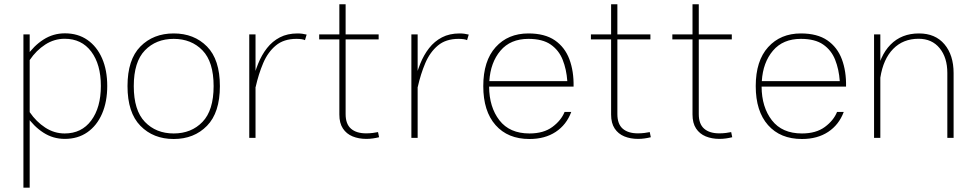

<svg xmlns="http://www.w3.org/2000/svg" viewBox="-20 -644 4557 897"><path d="M89.4 -483.4V232.9H118.7V-391.6V-483.4ZM481 -242.2Q481 -316.4 456.8 -371.6Q432.6 -426.8 388.4 -457.5Q344.2 -488.3 283.2 -488.3Q228.5 -488.3 183.1 -459.2Q137.7 -430.2 103.5 -380.4L119.1 -363.8Q149.4 -408.7 191.4 -435.8Q233.4 -462.9 282.2 -462.9Q361.3 -462.9 406.2 -403.1Q451.2 -343.3 451.2 -242.7Q451.2 -141.6 406.2 -81.1Q361.3 -20.5 282.2 -20.5Q233.4 -20.5 191.4 -47.9Q149.4 -75.2 119.1 -119.6L103.5 -103Q137.7 -53.2 182.9 -24.2Q228 4.9 282.7 4.9Q343.8 4.9 388.2 -26.1Q432.6 -57.1 456.8 -112.8Q481 -168.5 481 -242.2Z M791.5 -462.4Q874 -462.4 926 -408.7Q978 -355 978 -241.7Q978 -128.4 926 -74.5Q874 -20.5 791.5 -20.5Q709 -20.5 657 -74.5Q605 -128.4 605 -241.7Q605 -355 657 -408.7Q709 -462.4 791.5 -462.4ZM791.5 -487.8Q696.3 -487.8 636 -426.8Q575.7 -365.7 575.7 -241.7Q575.7 -117.7 636 -56.2Q696.3 5.4 791.5 5.4Q886.7 5.4 947 -56.2Q1007.3 -117.7 1007.3 -241.7Q1007.3 -365.7 947 -426.8Q886.7 -487.8 791.5 -487.8Z M1144.5 -483.4V0H1173.8V-264.2V-483.4ZM1404.8 -456.5 1412.6 -482.4Q1403.3 -484.9 1392.6 -486.3Q1381.8 -487.8 1370.6 -487.8Q1322.8 -487.8 1287.6 -469.5Q1252.4 -451.2 1227.5 -419.4Q1202.6 -387.7 1186 -346.4Q1169.4 -305.2 1158.7 -258.8L1174.3 -237.3Q1188 -298.3 1209.7 -349.4Q1231.4 -400.4 1268.6 -431.4Q1305.7 -462.4 1364.7 -462.4Q1392.1 -462.4 1404.8 -456.5Z M1746.1 -26.9Q1737.3 -24.9 1721.7 -22.9Q1706.1 -21 1690.4 -21Q1645 -21 1619.9 -42.7Q1594.7 -64.5 1594.7 -110.8V-624H1565.4V-108.9Q1565.4 -68.8 1582 -43.7Q1598.6 -18.6 1627.2 -6.8Q1655.8 4.9 1691.4 4.9Q1707 4.9 1722.2 2.7Q1737.3 0.5 1751 -2.9ZM1471.2 -460H1749V-483.4H1471.2Z M1901.9 -483.4V0H1931.2V-264.2V-483.4ZM2162.1 -456.5 2169.9 -482.4Q2160.6 -484.9 2149.9 -486.3Q2139.2 -487.8 2127.9 -487.8Q2080.1 -487.8 2044.9 -469.5Q2009.8 -451.2 1984.9 -419.4Q1960 -387.7 1943.4 -346.4Q1926.8 -305.2 1916 -258.8L1931.6 -237.3Q1945.3 -298.3 1967 -349.4Q1988.8 -400.4 2025.9 -431.4Q2063 -462.4 2122.1 -462.4Q2149.4 -462.4 2162.1 -456.5Z M2265.1 -239.3H2659.7Q2661.1 -311 2640.1 -367.2Q2619.1 -423.3 2572.3 -455.6Q2525.4 -487.8 2448.7 -487.8Q2353.5 -487.8 2295.7 -423.8Q2237.8 -359.9 2237.8 -241.7Q2237.8 -124.5 2295.2 -59.6Q2352.5 5.4 2453.6 5.4Q2525.9 5.4 2576.2 -27.8Q2626.5 -61 2648.9 -121.1H2617.7Q2601.6 -81.1 2560.5 -50.8Q2519.5 -20.5 2453.6 -20.5Q2360.8 -20.5 2313.2 -82Q2265.6 -143.6 2265.1 -239.3ZM2266.1 -265.1Q2271.5 -352.1 2318.1 -407.2Q2364.7 -462.4 2448.7 -462.4Q2514.6 -462.4 2552.7 -436Q2590.8 -409.7 2608.6 -365Q2626.5 -320.3 2630.4 -265.1Z M3015.6 -26.9Q3006.8 -24.9 2991.2 -22.9Q2975.6 -21 2960 -21Q2914.6 -21 2889.4 -42.7Q2864.3 -64.5 2864.3 -110.8V-624H2835V-108.9Q2835 -68.8 2851.6 -43.7Q2868.2 -18.6 2896.7 -6.8Q2925.3 4.9 2960.9 4.9Q2976.6 4.9 2991.7 2.7Q3006.8 0.5 3020.5 -2.9ZM2740.7 -460H3018.6V-483.4H2740.7Z M3396 -26.9Q3387.2 -24.9 3371.6 -22.9Q3356 -21 3340.3 -21Q3294.9 -21 3269.8 -42.7Q3244.6 -64.5 3244.6 -110.8V-624H3215.3V-108.9Q3215.3 -68.8 3231.9 -43.7Q3248.5 -18.6 3277.1 -6.8Q3305.7 4.9 3341.3 4.9Q3356.9 4.9 3372.1 2.7Q3387.2 0.5 3400.9 -2.9ZM3121.1 -460H3398.9V-483.4H3121.1Z M3538.1 -239.3H3932.6Q3934.1 -311 3913.1 -367.2Q3892.1 -423.3 3845.2 -455.6Q3798.3 -487.8 3721.7 -487.8Q3626.5 -487.8 3568.6 -423.8Q3510.7 -359.9 3510.7 -241.7Q3510.7 -124.5 3568.1 -59.6Q3625.5 5.4 3726.6 5.4Q3798.8 5.4 3849.1 -27.8Q3899.4 -61 3921.9 -121.1H3890.6Q3874.5 -81.1 3833.5 -50.8Q3792.5 -20.5 3726.6 -20.5Q3633.8 -20.5 3586.2 -82Q3538.6 -143.6 3538.1 -239.3ZM3539.1 -265.1Q3544.4 -352.1 3591.1 -407.2Q3637.7 -462.4 3721.7 -462.4Q3787.6 -462.4 3825.7 -436Q3863.8 -409.7 3881.6 -365Q3899.4 -320.3 3903.3 -265.1Z M4092.8 0V-332V-483.4H4063.5V0ZM4435.1 -302.2Q4435.1 -386.7 4392.3 -437.3Q4349.6 -487.8 4273.4 -487.8Q4191.9 -487.8 4140.4 -435.5Q4088.9 -383.3 4073.2 -285.6L4092.8 -281.2Q4106.4 -368.2 4152.8 -415.5Q4199.2 -462.9 4271.5 -462.9Q4334 -462.9 4369.9 -418.9Q4405.8 -375 4405.8 -303.2V0H4435.1Z"/></svg>

Font: Estedad VF
Style: Regular
Weight: 100
Designer: Amin Abedi
Version: Version 7.3